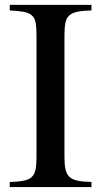

<svg xmlns="http://www.w3.org/2000/svg" viewBox="-20 -758 412 778"><path d="M127.9 -616.2Q127.9 -647.5 124.5 -666Q121.1 -684.6 109.4 -695.3Q97.7 -706.1 76.2 -710Q54.7 -713.9 19.5 -715.8V-738.3H350.6V-715.8Q315.4 -714.8 293.9 -710.4Q272.5 -706.1 260.7 -695.3Q249 -684.6 245.1 -665.5Q241.2 -646.5 241.2 -616.2V-120.1Q241.2 -89.8 245.6 -70.8Q250 -51.8 261.7 -41Q273.4 -30.3 294.9 -25.9Q316.4 -21.5 350.6 -20.5V0H19.5V-20.5Q54.7 -21.5 76.2 -25.9Q97.7 -30.3 108.9 -41Q120.1 -51.8 124 -70.3Q127.9 -88.9 127.9 -120.1Z"/></svg>

Font: Jomolhari
Style: Regular
Weight: 400
Designer: Christopher J. Fynn
Foundry: Christopher  J.  Fynn (Karma Drubgy¸ Tenzin).
Version: Version alpha 0.003c 2006